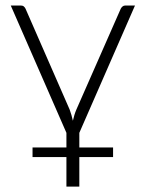

<svg xmlns="http://www.w3.org/2000/svg" viewBox="-20 -518 542 714"><path d="M275 -24V30.5H400.5V66H275V176H227V66H101V30.5H227V-24L20 -497.5H57.5Q64.5 -497.5 68.8 -493.8Q73 -490 75 -485.5L239 -110.5Q243 -100 245.8 -89.8Q248.5 -79.5 251 -69Q253.5 -79.5 256.5 -89.8Q259.5 -100 264 -110.5L429 -485.5Q431.5 -490.5 435.8 -494Q440 -497.5 446 -497.5H482Z"/></svg>

Font: Lato Light
Style: Regular
Weight: 300
Designer: Lukasz Dziedzic
Foundry: tyPoland Lukasz Dziedzic
Version: Version 2.007; 2014-02-27